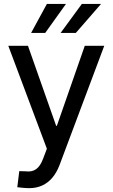

<svg xmlns="http://www.w3.org/2000/svg" viewBox="-20 -766 582 992"><path d="M131.8 206.1Q113.3 206.1 97.2 204.3Q81.1 202.6 69.3 201.2L79.6 118.2L111.8 119.1Q145 123.5 166.7 107.9Q188.5 92.3 202.6 54.2L222.2 2.4L22.9 -529.3H124.5L270 -116.2H273.9L418 -529.3H518.6L287.6 86.9Q272.9 125.5 250.5 152.1Q228 178.7 198 192.4Q168 206.1 131.8 206.1ZM293 -595.7 402.8 -745.6H502L371.6 -595.7ZM140.6 -595.7 222.2 -745.6H320.8L213.4 -595.7Z"/></svg>

Font: Inter Cardless Tabular
Style: Regular
Weight: 400
Designer: Rasmus Andersson
Foundry: rsms
Version: Version 4.000;git-4fc901f